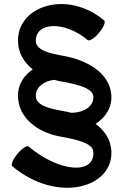

<svg xmlns="http://www.w3.org/2000/svg" viewBox="-20 -601 604 938"><path d="M40 211C259 395 536 318 524 134C520 79 490 36 447 4C496 -27 528 -77 524 -136C516 -246 405 -307 291 -328C230 -339 156 -353 155 -401C153 -492 293 -502 409 -405C417 -399 442 -414 464 -441C486 -467 497 -494 489 -501C308 -653 63 -572 68 -399C69 -343 97 -296 140 -262C95 -232 66 -185 68 -129C70 -26 163 45 269 65C340 78 433 95 436 140C444 254 270 241 120 115C112 108 87 124 65 151C43 177 32 204 40 211ZM291 -58C230 -69 156 -83 155 -131C154 -176 195 -205 244 -211C252 -209 260 -207 269 -205C340 -192 433 -175 436 -130C440 -80 386 -50 329 -50H328C316 -53 304 -56 291 -58Z"/></svg>

Font: Nupuram
Style: Bold
Weight: 700
Designer: Santhosh Thottingal (santhosh.thottingal@gmail.com)
Foundry: SMC
Version: Version 1.000